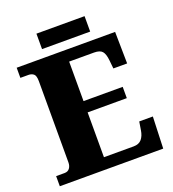

<svg xmlns="http://www.w3.org/2000/svg" viewBox="-152 -972 979 1087"><g transform="rotate(-20 337.5 -428.5)"><path d="M21 0V-61H72Q92 -61 102.5 -75Q113 -89 113 -110V-599Q113 -634 100 -643.5Q87 -653 70 -653H21V-714H614L617 -523H534L529 -573Q525 -613 511 -629Q497 -645 462 -645H312V-407H548V-339H312V-69H491Q523 -69 539.5 -88.5Q556 -108 561 -141L569 -191H651L644 0ZM192 -764V-857H482V-764Z"/></g></svg>

Font: Noto Serif Tamil Black
Style: Italic
Weight: 900
Italic angle: -12°
Designer: Indian Type Foundry, Tom Grace, and the Monotype Design Team
Foundry: Monotype Imaging Inc.
Version: Version 2.003; ttfautohint (v1.8.4.7-5d5b)